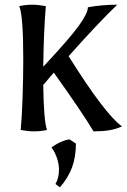

<svg xmlns="http://www.w3.org/2000/svg" viewBox="-20 -553 539 817"><path d="M68 0Q73 -49 76 -136.5Q79 -224 79 -302Q79 -485 62 -527Q91 -533 116 -533Q142 -533 175 -527Q166 -420 164 -269Q277 -390 315.5 -443.5Q354 -497 354 -522Q413 -533 479 -533Q405 -463 272 -314Q426 -68 499 -15Q472 -3 443.5 1.5Q415 6 378 6Q331 -73 209 -244L189 -221Q173 -201 164 -192Q166 -39 180 0Q153 6 124 6Q100 6 68 0ZM216 230Q231 205 231 167Q231 145 222 118.5Q213 92 199 75Q215 62 237 52Q259 42 276 40L303 58Q303 115 286.5 159.5Q270 204 235 244Z"/></svg>

Font: Mirza
Style: Regular
Weight: 400
Designer: Arabic design by Kourosh Beigpour, Latin design by Eduardo Tunni, engineering by Lasse Fister
Version: Version 1.0010g